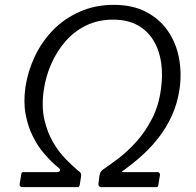

<svg xmlns="http://www.w3.org/2000/svg" viewBox="-20 -772 807 792"><path d="M446 -691Q385 -691 335.5 -667Q286 -643 250 -601.5Q214 -560 191 -507.5Q168 -455 160 -397Q151 -329 163.5 -276.5Q176 -224 200 -183.5Q224 -143 252 -115Q280 -87 302 -68Q308 -65 312 -59.5Q316 -54 314 -42L309 -10Q308 -5 306.5 -2.5Q305 0 299 0H71Q67 0 63.5 -3.5Q60 -7 61 -12L68 -55Q69 -60 71 -61Q73 -62 77 -62H215Q222 -62 226 -66Q230 -70 225 -77Q217 -83 198.5 -100Q180 -117 157.5 -144Q135 -171 115.5 -209.5Q96 -248 86 -299Q76 -350 85 -413Q95 -479 124 -540Q153 -601 199.5 -648.5Q246 -696 309.5 -724Q373 -752 449 -752Q527 -752 582.5 -723Q638 -694 672 -645Q706 -596 718 -534.5Q730 -473 721 -407Q712 -345 689 -295Q666 -245 636 -206.5Q606 -168 576 -140Q546 -112 523 -94.5Q500 -77 491 -70Q484 -67 484 -64.5Q484 -62 491 -62H630Q634 -62 637 -59Q640 -56 640 -51L633 -8Q632 -3 630 -1.5Q628 0 625 0H397Q392 0 388.5 -4.5Q385 -9 386 -14L390 -46Q392 -57 395 -62Q398 -67 404 -72Q432 -91 469 -119Q506 -147 542.5 -187.5Q579 -228 607 -282Q635 -336 644 -405Q652 -461 645 -512Q638 -563 614 -603.5Q590 -644 548.5 -667.5Q507 -691 446 -691Z"/></svg>

Font: Libre Franklin Light
Style: Italic
Weight: 300
Italic angle: -8°
Designer: Pablo Impallari, Rodrigo Fuenzalida, Nhung Nguyen
Foundry: Impallari Type
Version: Version 3.000